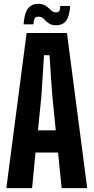

<svg xmlns="http://www.w3.org/2000/svg" viewBox="-20 -970 483 990"><path d="M12.7 0H145.5C154.3 -91.8 160.2 -153.3 163.1 -183.6H279.3C288.1 -91.8 294.9 -30.3 297.9 0H429.7C377.9 -399.4 342.8 -666 325.2 -799.8H117.2C65.4 -400.4 30.3 -133.8 12.7 0ZM175.8 -297.9 193.4 -473.6C200.2 -580.1 205.1 -650.4 207 -685.5H235.4C242.2 -579.1 247.1 -508.8 250 -473.6L267.6 -297.9H175.8ZM291 -939.5C290 -928.7 289.1 -919.9 286.1 -914.1C283.2 -909.2 278.3 -906.2 269.5 -906.2C260.7 -906.2 253.9 -908.2 248 -913.1C243.2 -918 237.3 -922.9 231.4 -927.7C225.6 -933.6 218.8 -938.5 210 -943.4C201.2 -948.2 190.4 -950.2 176.8 -950.2C154.3 -950.2 136.7 -942.4 124 -925.8C111.3 -909.2 104.5 -882.8 101.6 -844.7H152.3C153.3 -857.4 155.3 -867.2 158.2 -874C161.1 -880.9 168 -883.8 177.7 -883.8C186.5 -883.8 194.3 -881.8 200.2 -877C206.1 -872.1 211.9 -867.2 216.8 -861.3C222.7 -855.5 229.5 -850.6 237.3 -846.7C245.1 -841.8 255.9 -839.8 269.5 -839.8C292 -839.8 309.6 -847.7 321.3 -863.3C333 -879.9 339.8 -905.3 341.8 -939.5H291Z"/></svg>

Font: Yellow Ladder Regular
Style: Regular
Weight: 400
Designer: Zima Creative
Version: Version 2.002